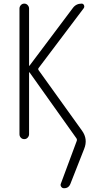

<svg xmlns="http://www.w3.org/2000/svg" viewBox="-20 -750 540 1035"><path d="M85 -26.4V-704.1Q85 -713.9 92.3 -722.2Q99.6 -730.5 110.8 -730.5Q122.1 -730.5 129.4 -722.2Q136.7 -713.9 136.7 -704.1V-396.5Q136.7 -395.5 137.7 -394.5L139.6 -396.5L372.1 -706.1Q389.6 -730.5 419.9 -730.5Q428.7 -730.5 432.6 -722.2Q436.5 -713.9 431.6 -706.1L188.5 -383.8Q183.6 -377.9 188.5 -371.1L421.9 -45.9Q455.1 0 433.6 52.7L359.4 241.2Q349.6 265.6 324.2 264.6Q315.4 264.6 310.1 256.8Q304.7 249 307.6 241.2L393.6 9.8Q396.5 2 391.6 -4.9L139.6 -359.4Q139.6 -360.4 137.7 -360.4Q136.7 -360.4 136.7 -359.4V-26.4Q136.7 -16.6 129.4 -8.3Q122.1 0 110.8 0Q99.6 0 92.3 -7.8Q85 -15.6 85 -26.4Z"/></svg>

Font: Rounded Mgen+ 1mn light
Style: Regular
Weight: 200
Designer: [Source Han Sans]
Ryoko NISHIZUKA  (kana & ideographs); Paul D. Hunt (Latin, Greek & Cyrillic); Wenlong ZHANG  (bopomofo
Version: Version 1.059.20150602